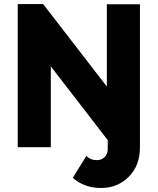

<svg xmlns="http://www.w3.org/2000/svg" viewBox="-20 -730 783 952"><path d="M231.9 -400.9V0H67.9V-710H193.8L509.8 -300.8V-709H673.8V2Q673.8 90.8 618.4 146.5Q563 202.1 481 202.1Q398.4 202.1 340.8 151.9L408.2 43Q427.7 64 460.9 64Q483.9 64 499 48.6Q514.2 33.2 514.2 8.8V-35.2Z"/></svg>

Font: Raleway-v4020 ExtraBold
Style: Regular
Weight: 800
Designer: Matt McInerney, Pablo Impallari, Rodrigo Fuenzalida
Foundry: Matt McInerney, Pablo Impallari, Rodrigo Fuenzalida
Version: Version 4.020;PS 004.020;hotconv 1.0.88;makeotf.lib2.5.64775